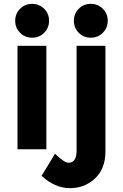

<svg xmlns="http://www.w3.org/2000/svg" viewBox="-20 -776 639 998"><path d="M221 0H71V-538H221ZM378 8V-538H528V12Q528 100 474.5 151Q421 202 343.5 202Q266 202 196 138L266 23Q314 70 336 70Q378 70 378 8ZM84.5 -605.5Q59 -631 59 -668Q59 -705 84.5 -730.5Q110 -756 147 -756Q184 -756 209.5 -730.5Q235 -705 235 -668Q235 -631 209.5 -605.5Q184 -580 147 -580Q110 -580 84.5 -605.5ZM389.5 -605.5Q364 -631 364 -668Q364 -705 389.5 -730.5Q415 -756 452 -756Q489 -756 514.5 -730.5Q540 -705 540 -668Q540 -631 514.5 -605.5Q489 -580 452 -580Q415 -580 389.5 -605.5Z"/></svg>

Font: Montreal
Style: Bold
Weight: 700
Designer: Julieta Ulanovsky, usr_local_share
Foundry: Julieta Ulanovsky, usr_local_share
Version: Version 2.001